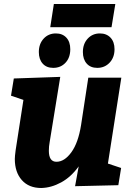

<svg xmlns="http://www.w3.org/2000/svg" viewBox="-20 -925 661 959"><path d="M586 -537 519 -108 585 -86 571 0 355 5 373 -94Q335 -41 285.5 -14Q236 13 186 14Q124 14 89 -25.5Q54 -65 54 -131Q54 -144 58 -174L97 -426L35 -447L49 -533L281 -541L228 -215Q224 -194 224 -172Q224 -117 262 -117Q302 -117 336.5 -164.5Q371 -212 385 -301L421 -537ZM249 -905H556L537 -789H231ZM174 -665Q174 -706 198 -732Q222 -758 259 -758Q292 -758 311.5 -737Q331 -716 331 -679Q331 -637 307 -611.5Q283 -586 246 -586Q212 -586 193 -607.5Q174 -629 174 -665ZM394 -665Q394 -706 418 -732Q442 -758 479 -758Q512 -758 532 -737Q552 -716 552 -679Q552 -638 527.5 -612Q503 -586 466 -586Q432 -586 413 -607.5Q394 -629 394 -665Z"/></svg>

Font: Bitter Pro ExtraBold
Style: Italic
Weight: 800
Italic angle: -9°
Designer: Sol Matas, and Bitter project Authors
Foundry: Sol Matas
Version: Version 1.010